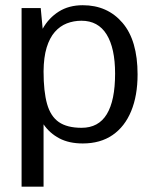

<svg xmlns="http://www.w3.org/2000/svg" viewBox="-20 -530 586 725"><path d="M61.5 174.8V-499.5H133.8L141.1 -421.4Q164.1 -462.4 202.1 -486.3Q240.2 -510.3 292.5 -510.3Q385.7 -510.3 442.6 -443.8Q499.5 -377.4 499.5 -249Q499.5 -168.9 475.3 -110.4Q451.2 -51.8 405 -20Q358.9 11.7 292.5 11.7Q240.7 11.7 204.1 -7.6Q167.5 -26.9 144.5 -60.5V174.8ZM288.1 -47.4Q352.1 -47.4 383.3 -98.9Q414.6 -150.4 414.6 -252Q414.6 -348.1 382.6 -399.9Q350.6 -451.7 287.6 -451.7Q258.3 -451.7 232.4 -441.7Q206.5 -431.6 187 -409.4Q167.5 -387.2 156.2 -350.6Q145 -314 144.5 -260.7Q144.5 -184.6 157.7 -137.7Q170.9 -90.8 202.1 -69.1Q233.4 -47.4 288.1 -47.4Z"/></svg>

Font: Pontano Sans
Style: Regular
Weight: 400
Designer: Vernon Adams
Foundry: Vernon Adams
Version: Version 2.001